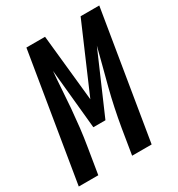

<svg xmlns="http://www.w3.org/2000/svg" viewBox="-192 -849 892 963"><g transform="rotate(-30 254.5 -367.5)"><path d="M-17 0 104 -735H212L252 -350L418 -735H526L405 0H292L316 -147Q325 -200 336 -252.5Q347 -305 360.5 -357.5Q374 -410 388 -462.5Q402 -515 415 -567L265 -221H195L161 -567Q156 -515 153 -462.5Q150 -410 145.5 -357.5Q141 -305 135 -252.5Q129 -200 120 -147L96 0Z"/></g></svg>

Font: Iosevka Curly
Style: Bold Italic
Weight: 700
Italic angle: -9°
Monospace: yes
Designer: Belleve Invis
Foundry: Belleve Invis
Version: Version 22.1.2; ttfautohint (v1.8.4)